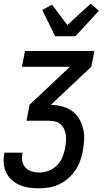

<svg xmlns="http://www.w3.org/2000/svg" viewBox="-22 -805 592 1035"><path d="M190 210Q162 210 135.5 206.5Q109 203 85.5 193Q62 183 43 166.5Q24 150 12.5 127.5Q1 105 -1.5 78.5Q-4 52 1 24L2 18H99V22Q94 43 98 63.5Q102 84 115.5 98.5Q129 113 149 119Q169 125 190 125Q215 125 240 115.5Q265 106 284.5 87Q304 68 314 43.5Q324 19 329 -6Q332 -23 333.5 -41Q335 -59 333 -75.5Q331 -92 324.5 -107.5Q318 -123 306 -134Q294 -145 277.5 -149.5Q261 -154 244 -154H121L137 -240L355 -445H96L113 -530H487L470 -445L252 -240Q283 -239 312.5 -231.5Q342 -224 365.5 -207.5Q389 -191 404 -166Q419 -141 426 -112Q433 -83 431.5 -52Q430 -21 424 11Q419 37 409.5 63.5Q400 90 383.5 114Q367 138 345 157Q323 176 297 188.5Q271 201 243.5 205.5Q216 210 190 210ZM275 -610 206 -751 258 -780 341 -670 403 -727 467 -785 511 -747 385 -610Z"/></svg>

Font: Lode Dark Term
Style: Bold Italic
Weight: 700
Italic angle: -11°
Monospace: yes
Designer: Belleve Invis
Foundry: Belleve Invis
Version: Version 29.2.0